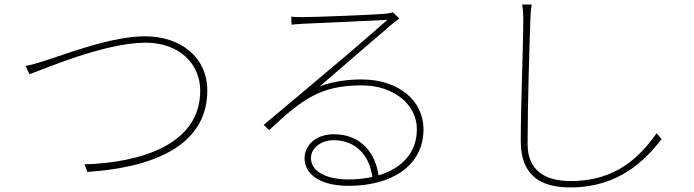

<svg xmlns="http://www.w3.org/2000/svg" viewBox="-20 -785 3040 841"><path d="M92 -496 109 -460C163 -478 436 -598 617 -598C767 -598 857 -504 857 -388C857 -154 602 -73 350 -65L363 -32C627 -49 888 -135 888 -388C888 -538 767 -626 616 -626C471 -626 282 -553 189 -523C150 -511 128 -503 92 -496Z M1611 -10C1579 -3 1544 1 1507 1C1411 1 1342 -33 1342 -93C1342 -137 1387 -171 1441 -171C1539 -171 1599 -103 1611 -10ZM1256 -712 1257 -677C1277 -679 1291 -680 1309 -681C1360 -683 1622 -695 1677 -698C1625 -652 1479 -526 1423 -480C1366 -431 1230 -318 1135 -238L1159 -215C1305 -352 1385 -411 1564 -411C1708 -411 1806 -325 1806 -219C1806 -116 1740 -47 1638 -17C1626 -107 1567 -197 1442 -197C1363 -197 1314 -148 1314 -92C1314 -26 1375 29 1508 29C1690 29 1835 -55 1835 -219C1835 -344 1726 -437 1564 -437C1505 -437 1439 -429 1381 -407C1473 -486 1640 -631 1685 -669C1700 -682 1716 -694 1729 -704L1701 -731C1692 -728 1687 -727 1669 -725C1620 -720 1358 -710 1307 -710C1295 -710 1273 -710 1256 -712Z M2309 -765H2267C2271 -746 2272 -723 2272 -697C2272 -573 2261 -329 2261 -167C2261 -11 2354 36 2478 36C2689 36 2806 -82 2878 -176L2856 -201C2785 -102 2682 8 2481 8C2369 8 2291 -36 2291 -155C2291 -329 2299 -579 2303 -697C2304 -723 2305 -741 2309 -765Z"/></svg>

Font: Noto Sans CJK HK Thin
Style: Regular
Weight: 100
Designer: Ryoko NISHIZUKA 西塚涼子 (kana, bopomofo & ideographs); Paul D. Hunt (Latin, Greek & Cyrillic); Sandoll Communications 산돌커뮤니
Foundry: Adobe
Version: Version 2.004;hotconv 1.0.118;makeotfexe 2.5.65603